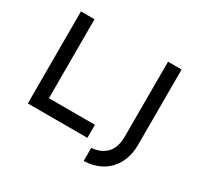

<svg xmlns="http://www.w3.org/2000/svg" viewBox="-179 -944 1357 1312"><g transform="rotate(30 499.0 -288.0)"><path d="M102 -726H209V-103H572V0H102ZM896 -136Q896 -47 861.5 16.5Q827 80 767 113.5Q707 147 629 150V46Q699 42 744 -2Q789 -46 789 -139V-726H896Z"/></g></svg>

Font: Josefin Sans Medium
Style: Regular
Weight: 500
Designer: Santiago Orozco
Foundry: Typemade
Version: Version 2.001